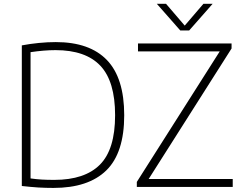

<svg xmlns="http://www.w3.org/2000/svg" viewBox="-20 -964 1251 990"><path d="M255.5 5Q215.5 5 178.2 2.8Q141 0.5 92.5 -5V-730Q134.5 -738 180 -742.5Q225.5 -747 267.5 -747Q442.5 -747 531.5 -654.2Q620.5 -561.5 620.5 -370Q620.5 -175.5 528 -85.2Q435.5 5 255.5 5ZM260 -36.5Q417 -36.5 495.2 -115Q573.5 -193.5 573.5 -370Q573.5 -544.5 497.5 -625Q421.5 -705.5 266.5 -705.5Q236 -705.5 203.8 -702.8Q171.5 -700 137.5 -695V-44Q165.5 -40 194.5 -38.2Q223.5 -36.5 260 -36.5ZM685.5 0V-26L1113 -699H691.5V-740H1174V-714L746.5 -41H1180V0ZM909.5 -807 788.5 -944.5H836L932.5 -832L1029 -944.5H1076.5L955.5 -807Z"/></svg>

Font: Encode Sans XLt
Style: Regular
Weight: 200
Designer: Multiple Designers
Foundry: Impallari Type
Version: Version 3.002; ttfautohint (v1.8.3) -l 8 -r 50 -G 200 -x 14 